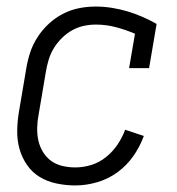

<svg xmlns="http://www.w3.org/2000/svg" viewBox="-20 -558 540 586"><path d="M210 8Q181 8 152.5 2Q124 -4 101 -18Q78 -32 62.5 -54.5Q47 -77 39.5 -103.5Q32 -130 32.5 -159.5Q33 -189 38 -218L60 -348Q64 -373 72 -397.5Q80 -422 94.5 -444.5Q109 -467 129 -485.5Q149 -504 172.5 -516Q196 -528 221 -533Q246 -538 272 -538Q297 -538 322 -534Q347 -530 370 -523Q393 -516 415 -506.5Q437 -497 458 -485L435 -350H374L392 -455Q364 -467 334 -475Q304 -483 273 -483Q254 -483 235.5 -479Q217 -475 200 -465.5Q183 -456 168.5 -441.5Q154 -427 144 -410.5Q134 -394 128.5 -375.5Q123 -357 120 -339L98 -209Q94 -189 93.5 -168.5Q93 -148 97 -129.5Q101 -111 111 -94.5Q121 -78 136 -67Q151 -56 170.5 -51.5Q190 -47 210 -47Q234 -47 258.5 -54.5Q283 -62 303.5 -78.5Q324 -95 338.5 -116.5Q353 -138 362 -162L419 -143Q407 -110 386.5 -81Q366 -52 337.5 -31.5Q309 -11 275.5 -1.5Q242 8 210 8Z"/></svg>

Font: iosevka_custom_sans_ss08 Light
Style: Italic
Weight: 300
Italic angle: -10°
Designer: Belleve Invis
Foundry: Belleve Invis
Version: Version 10.3.0; ttfautohint (v1.8.3)